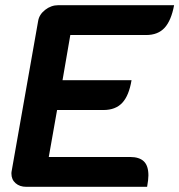

<svg xmlns="http://www.w3.org/2000/svg" viewBox="-20 -720 691 740"><path d="M127 -639Q131 -664 154 -682Q177 -700 205 -700H651Q640 -641 614.5 -613Q589 -585 543 -585H251L221 -411H487Q477 -351 451 -323.5Q425 -296 379 -296H200L168 -115H481Q517 -115 534.5 -98Q552 -81 552 -44Q552 -28 547 0H81Q56 0 40 -14Q24 -28 24 -51Q24 -57 25 -61Z"/></svg>

Font: K2D
Style: Bold Italic
Weight: 700
Italic angle: -10°
Designer: Katatrad Aksorn Co.,Ltd.
Foundry: Cadson Demak Co.,Ltd.
Version: Version 1.000; ttfautohint (v1.6)